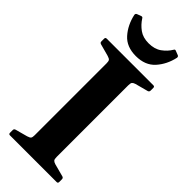

<svg xmlns="http://www.w3.org/2000/svg" viewBox="-308 -1011 1051 1051"><g transform="rotate(45 217.5 -485.5)"><path d="M37 0Q27 0 27 -10V-32Q27 -41 37 -44L107 -63Q124 -68 128 -74.5Q132 -81 132 -96V-653Q132 -668 128 -674.5Q124 -681 107 -686L37 -705Q27 -708 27 -717V-739Q27 -749 37 -749H398Q408 -749 408 -739V-718Q408 -708 399 -705L324 -685Q311 -681 306 -675Q301 -669 301 -651V-98Q301 -80 306 -74Q311 -68 324 -64L399 -44Q408 -41 408 -31V-10Q408 0 398 0ZM217 -794Q145 -794 105.5 -838.5Q66 -883 52 -947Q50 -957 59 -961L83 -970Q92 -973 96 -965Q115 -935 144 -914Q173 -893 217 -893Q262 -893 291.5 -914Q321 -935 339 -965Q343 -974 353 -969L376 -960Q384 -957 383 -947Q369 -883 329 -838.5Q289 -794 217 -794Z"/></g></svg>

Font: Hahmlet
Style: Bold
Weight: 700
Designer: Minjoo Ham & Mark Frömberg
Foundry: hypertype
Version: Version 1.002; ttfautohint (v1.8.3)